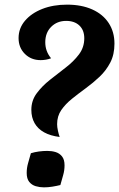

<svg xmlns="http://www.w3.org/2000/svg" viewBox="-20 -796 513 827"><path d="M115 -323Q115 -363 138 -394Q161 -425 195 -452Q229 -479 263 -505Q297 -531 320 -561.5Q343 -592 343 -631Q343 -666 322 -686Q301 -706 265 -706Q226 -706 200.5 -680.5Q175 -655 175 -614Q175 -575 200 -545Q190 -541 178 -539Q166 -537 155 -537Q114 -537 87 -564Q60 -591 60 -632Q60 -674 87.5 -706.5Q115 -739 162 -757.5Q209 -776 269 -776Q331 -776 377 -755.5Q423 -735 448 -697Q473 -659 473 -608Q473 -561 455 -526.5Q437 -492 409 -465.5Q381 -439 349.5 -416Q318 -393 290 -370.5Q262 -348 244 -322Q226 -296 226 -261Q226 -249 229.5 -233Q233 -217 237 -206Q197 -211 170 -226Q143 -241 129 -265.5Q115 -290 115 -323ZM240 1Q224 5 205.5 8Q187 11 169 11Q151 11 134 6Q117 1 106 -12.5Q95 -26 95 -51Q95 -73 101 -93.5Q107 -114 113 -136Q129 -141 147.5 -143.5Q166 -146 184 -146Q203 -146 219.5 -141Q236 -136 247 -122.5Q258 -109 258 -84Q258 -62 252 -41.5Q246 -21 240 1Z"/></svg>

Font: Merienda
Style: Bold
Weight: 700
Designer: Eduardo Rodriguez Tunni
Foundry: Eduardo Rodriguez Tunni
Version: Version 2.001